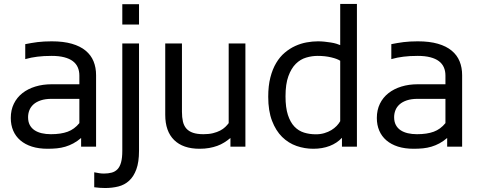

<svg xmlns="http://www.w3.org/2000/svg" viewBox="-20 -737 2409 965"><path d="M387.7 -43.5Q368.2 -26.9 348.6 -16.4Q329.1 -5.9 308.6 0.2Q288.1 6.3 266.1 8.5Q244.1 10.7 219.2 10.7Q174.8 10.7 140.4 -0.2Q106 -11.2 82.3 -31.5Q58.6 -51.8 46.4 -80.3Q34.2 -108.9 34.2 -144Q34.2 -184.1 49.6 -215.6Q64.9 -247.1 92.5 -268.8Q120.1 -290.5 157.7 -302Q195.3 -313.5 239.7 -313.5H378.9V-357.4Q378.9 -380.4 370.8 -398.7Q362.8 -417 345.9 -429.7Q329.1 -442.4 302.7 -449.2Q276.4 -456.1 239.7 -456.1Q218.8 -456.1 201.2 -455.1Q183.6 -454.1 168 -452.1Q152.3 -450.2 137.5 -447.3Q122.6 -444.3 106.9 -439.9V-515.1Q122.6 -518.1 137.7 -520.8Q152.8 -523.4 168.7 -525.4Q184.6 -527.3 201.9 -528.3Q219.2 -529.3 239.7 -529.3Q298.8 -529.3 341.1 -517.1Q383.3 -504.9 410.4 -482.4Q437.5 -460 450.2 -428.7Q462.9 -397.5 462.9 -359.4V0H387.7ZM378.9 -240.2H239.7Q208 -240.2 185.3 -232.7Q162.6 -225.1 148.4 -212.4Q134.3 -199.7 127.7 -183.1Q121.1 -166.5 121.1 -147.9Q121.1 -125 129.6 -108.9Q138.2 -92.8 153.6 -82.5Q168.9 -72.3 189.9 -67.4Q210.9 -62.5 235.8 -62.5Q286.1 -62.5 320.1 -75Q354 -87.4 378.9 -118.2Z M594.7 -613.8V-715.8H678.7V-613.8ZM453.6 128.9Q466.3 131.3 477.8 133.3Q489.3 135.3 502 135.3Q523.9 135.3 541.3 130.6Q558.6 126 570.6 113.5Q582.5 101.1 588.6 78.6Q594.7 56.2 594.7 21V-518.6H678.7V21Q678.7 77.6 665.3 114Q651.9 150.4 628.9 171.4Q606 192.4 575 200.2Q543.9 208 508.3 208Q495.6 208 481.4 207Q467.3 206.1 453.6 204.1Z M1138.2 0V-43.5Q1123 -30.8 1106.9 -20.8Q1090.8 -10.7 1072 -3.9Q1053.2 2.9 1031.2 6.8Q1009.3 10.7 982.9 10.7Q899.9 10.7 855.2 -33.2Q810.5 -77.1 810.5 -160.2V-518.6H894.5V-175.3Q894.5 -147 899.4 -126Q904.3 -105 916.7 -90.8Q929.2 -76.7 950.2 -69.6Q971.2 -62.5 1002.9 -62.5Q1029.8 -62.5 1050.5 -67.6Q1071.3 -72.8 1086.7 -80.8Q1102.1 -88.9 1112.3 -98.9Q1122.6 -108.9 1129.4 -118.2V-518.6H1213.4V0Z M1689.9 -431.6Q1675.3 -441.4 1644.5 -448.7Q1613.8 -456.1 1576.2 -456.1Q1547.4 -456.1 1518.6 -447.5Q1489.7 -439 1466.8 -416.3Q1443.8 -393.6 1429.4 -354Q1415 -314.5 1415 -252.9Q1415 -196.3 1427 -159.4Q1439 -122.6 1459.7 -100.8Q1480.5 -79.1 1508.1 -70.6Q1535.6 -62 1567.4 -62Q1590.8 -62 1610.4 -67.9Q1629.9 -73.7 1645.3 -83Q1660.6 -92.3 1671.9 -104Q1683.1 -115.7 1689.9 -127.9ZM1698.7 0V-44.4Q1673.8 -17.6 1637 -3.4Q1600.1 10.7 1554.7 10.7Q1511.2 10.7 1470.5 -3.4Q1429.7 -17.6 1397.9 -48.8Q1366.2 -80.1 1347.2 -129.9Q1328.1 -179.7 1328.1 -250.5Q1328.1 -305.7 1338.9 -347.7Q1349.6 -389.6 1368.2 -420.7Q1386.7 -451.7 1411.4 -472.4Q1436 -493.2 1463.9 -505.9Q1491.7 -518.6 1521 -523.9Q1550.3 -529.3 1578.1 -529.3Q1594.2 -529.3 1610.8 -527.6Q1627.4 -525.9 1642.8 -523.4Q1658.2 -521 1670.4 -517.3Q1682.6 -513.7 1689.9 -510.3V-717.3H1773.9V0Z M2227.5 -43.5Q2208 -26.9 2188.5 -16.4Q2168.9 -5.9 2148.4 0.2Q2127.9 6.3 2106 8.5Q2084 10.7 2059.1 10.7Q2014.6 10.7 1980.2 -0.2Q1945.8 -11.2 1922.1 -31.5Q1898.4 -51.8 1886.2 -80.3Q1874 -108.9 1874 -144Q1874 -184.1 1889.4 -215.6Q1904.8 -247.1 1932.4 -268.8Q1960 -290.5 1997.6 -302Q2035.2 -313.5 2079.6 -313.5H2218.8V-357.4Q2218.8 -380.4 2210.7 -398.7Q2202.6 -417 2185.8 -429.7Q2168.9 -442.4 2142.6 -449.2Q2116.2 -456.1 2079.6 -456.1Q2058.6 -456.1 2041 -455.1Q2023.4 -454.1 2007.8 -452.1Q1992.2 -450.2 1977.3 -447.3Q1962.4 -444.3 1946.8 -439.9V-515.1Q1962.4 -518.1 1977.5 -520.8Q1992.7 -523.4 2008.5 -525.4Q2024.4 -527.3 2041.7 -528.3Q2059.1 -529.3 2079.6 -529.3Q2138.7 -529.3 2180.9 -517.1Q2223.1 -504.9 2250.2 -482.4Q2277.3 -460 2290 -428.7Q2302.7 -397.5 2302.7 -359.4V0H2227.5ZM2218.8 -240.2H2079.6Q2047.9 -240.2 2025.1 -232.7Q2002.4 -225.1 1988.3 -212.4Q1974.1 -199.7 1967.5 -183.1Q1960.9 -166.5 1960.9 -147.9Q1960.9 -125 1969.5 -108.9Q1978 -92.8 1993.4 -82.5Q2008.8 -72.3 2029.8 -67.4Q2050.8 -62.5 2075.7 -62.5Q2126 -62.5 2159.9 -75Q2193.8 -87.4 2218.8 -118.2Z"/></svg>

Font: Arian AMU
Style: Regular
Weight: 400
Designer: Ruben Hakobyan (Tarumian)
Foundry: Ruben Hakobyan (Tarumian)
Version: Version 4.003